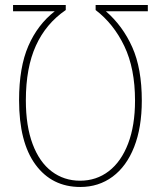

<svg xmlns="http://www.w3.org/2000/svg" viewBox="-20 -734 640 765"><path d="M569 -689H402Q469 -631 507 -546Q545 -461 545 -333Q545 -226 514.5 -148.5Q484 -71 428.5 -30Q373 11 300 11Q187 11 121.5 -78Q56 -167 56 -335Q56 -466 93 -551Q130 -636 198 -689H32V-714H242V-694Q163 -640 123 -552Q83 -464 83 -334Q83 -232 110 -160Q137 -88 186 -51Q235 -14 299 -14Q364 -14 413.5 -52Q463 -90 490.5 -162Q518 -234 518 -333Q518 -461 475.5 -550Q433 -639 361 -694V-714H569Z"/></svg>

Font: Noto Sans Mono UI Thin
Style: Regular
Weight: 250
Monospace: yes
Designer: Monotype Design team
Foundry: Monotype Imaging Inc.
Version: Version 1.000